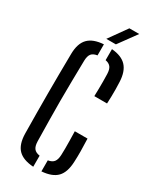

<svg xmlns="http://www.w3.org/2000/svg" viewBox="-240 -1028 906 1104"><g transform="rotate(30 212.5 -476.0)"><path d="M189.5 7Q120.1 2.6 87.7 -30.9Q55.2 -64.4 53.9 -135Q52.9 -207.3 52.4 -272.3Q51.9 -337.3 51.9 -399.9Q51.9 -462.4 52.4 -527.3Q52.9 -592.3 53.9 -664.7Q55 -733.9 87.8 -767.6Q120.5 -801.3 189.5 -805.8V-732.4Q162.5 -728.4 150.9 -713.8Q139.2 -699.3 138.3 -667.7Q136.8 -590.8 135.9 -525.8Q134.9 -460.8 134.9 -399.6Q134.9 -338.4 135.9 -273.7Q136.8 -209 138.3 -131.7Q139.2 -100.5 150.9 -85.5Q162.5 -70.4 189.5 -66.4ZM243.5 6.6V-66.7Q270.6 -71.2 282.2 -86.2Q293.9 -101.2 295.3 -131.7Q296.3 -154.4 296.3 -176.4Q296.4 -198.4 295.9 -225.4Q295.5 -252.5 294.5 -289.3H378.9Q380.7 -243 381.1 -206.7Q381.5 -170.5 379.7 -135Q376.8 -65.2 344.9 -31.9Q313 1.4 243.5 6.6ZM290.7 -520.3Q291.6 -546.7 291.9 -570.3Q292.2 -594 292.2 -617.8Q292.2 -641.6 291.3 -667.7Q290.4 -697.5 279.3 -712.2Q268.2 -727 243.5 -731.9V-805Q309.5 -799.6 341.1 -765.5Q372.8 -731.4 375.7 -664.5Q377 -639.2 377.2 -615.8Q377.4 -592.4 376.9 -569.1Q376.4 -545.9 375.1 -520.3ZM185.6 -840 270.3 -958.7H335.7L249.2 -840Z"/></g></svg>

Font: Big Shoulders Stencil Text SC Thin
Style: Regular
Weight: 100
Designer: Patric King
Foundry: XO Type Co
Version: Version 2.001